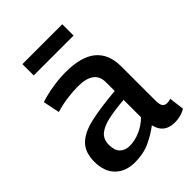

<svg xmlns="http://www.w3.org/2000/svg" viewBox="-212 -834 950 950"><g transform="rotate(-45 263.0 -359.0)"><path d="M27 -135Q27 -200 62 -235Q97 -270 168 -286Q239 -302 346 -311V-373Q346 -456 233 -456Q202 -456 161 -451Q120 -446 77 -433L59 -520Q102 -534 149.5 -541.5Q197 -549 240 -549Q349 -549 402 -505Q455 -461 455 -374V-136Q455 -106 463.5 -95.5Q472 -85 487 -85Q492 -85 499 -86Q506 -87 513 -90L523 -10Q489 10 447 10Q372 10 356 -61Q318 -32 272.5 -11Q227 10 167 10Q104 10 65.5 -27.5Q27 -65 27 -135ZM137 -143Q137 -104 156 -85Q175 -66 207 -66Q243 -66 280.5 -82.5Q318 -99 346 -127V-249Q282 -244 235 -234Q188 -224 162.5 -203Q137 -182 137 -143ZM117 -649V-728H396V-649Z"/></g></svg>

Font: Georama Medium
Style: Regular
Weight: 500
Designer: Jean-Baptiste Levee
Foundry: Production Type
Version: Version 1.000